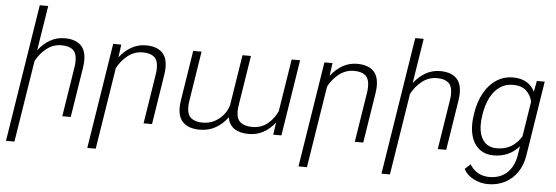

<svg xmlns="http://www.w3.org/2000/svg" viewBox="-56 -932 3840 1326"><g transform="rotate(5 1863.5 -269.5)"><path d="M168 -363.3 78.1 203.1H19.5L170.4 -750H229L179.7 -439Q215.8 -485.8 261.7 -512Q307.6 -538.1 362.3 -538.1Q432.6 -538.1 471.2 -504.2Q509.8 -470.2 509.8 -397.9Q509.8 -374.5 505.4 -346.7L450.7 0H392.1L446.8 -346.7Q450.2 -368.7 450.2 -388.7Q450.2 -442.4 423.3 -465.1Q396.5 -487.8 344.7 -487.8Q287.1 -487.8 241.5 -452.1Q195.8 -416.5 168 -363.3Z M731.4 -363.3 641.6 203.1H583L698.7 -528.3H754.9L742.7 -439Q778.8 -485.8 825 -512Q871.1 -538.1 925.8 -538.1Q996.1 -538.1 1034.7 -504.2Q1073.2 -470.2 1073.2 -397.9Q1073.2 -374.5 1068.8 -346.7L1014.2 0H955.6L1010.3 -346.7Q1013.7 -368.7 1013.7 -388.7Q1013.7 -442.4 986.8 -465.1Q960 -487.8 908.2 -487.8Q850.6 -487.8 804.9 -452.1Q759.3 -416.5 731.4 -363.3Z M1878.4 -165 1936 -528.3H1994.6L1911.1 0H1854.5L1866.7 -85.9Q1793.5 9.8 1685.1 9.8Q1622.1 9.8 1584.2 -16.1Q1546.4 -42 1538.1 -92.8Q1503.9 -45.4 1455.3 -17.8Q1406.7 9.8 1346.2 9.8Q1272.9 9.8 1233.6 -24.7Q1194.3 -59.1 1194.3 -131.3Q1194.3 -154.8 1198.7 -181.6L1253.4 -528.3H1311.5L1256.8 -181.2Q1253.4 -160.2 1253.4 -139.6Q1253.4 -85.9 1281.5 -63.2Q1309.6 -40.5 1361.3 -40.5Q1408.2 -40.5 1446 -61.3Q1483.9 -82 1507.8 -113.8Q1531.7 -145.5 1540 -178.7L1595.2 -528.3H1653.8L1598.6 -178.7Q1595.2 -158.7 1595.2 -139.6Q1595.2 -86.4 1623.8 -63.5Q1652.3 -40.5 1705.1 -40.5Q1766.6 -40.5 1810.3 -75.9Q1854 -111.3 1878.4 -165Z M2195.8 -363.3 2106 203.1H2047.4L2163.1 -528.3H2219.2L2207 -439Q2243.2 -485.8 2289.3 -512Q2335.4 -538.1 2390.1 -538.1Q2460.4 -538.1 2499 -504.2Q2537.6 -470.2 2537.6 -397.9Q2537.6 -374.5 2533.2 -346.7L2478.5 0H2419.9L2474.6 -346.7Q2478 -368.7 2478 -388.7Q2478 -442.4 2451.2 -465.1Q2424.3 -487.8 2372.6 -487.8Q2314.9 -487.8 2269.3 -452.1Q2223.6 -416.5 2195.8 -363.3Z M2771 -363.3 2681.2 203.1H2622.6L2773.4 -750H2832L2782.7 -439Q2818.8 -485.8 2864.7 -512Q2910.6 -538.1 2965.3 -538.1Q3035.6 -538.1 3074.2 -504.2Q3112.8 -470.2 3112.8 -397.9Q3112.8 -374.5 3108.4 -346.7L3053.7 0H2995.1L3049.8 -346.7Q3053.2 -368.7 3053.2 -388.7Q3053.2 -442.4 3026.4 -465.1Q2999.5 -487.8 2947.8 -487.8Q2890.1 -487.8 2844.5 -452.1Q2798.8 -416.5 2771 -363.3Z M3191.9 120.6 3230 85Q3279.3 161.1 3366.2 161.1Q3440.9 161.1 3488.8 116.7Q3536.6 72.3 3549.3 -7.3L3559.1 -68.8Q3490.2 9.8 3382.8 9.8Q3330.1 9.8 3292.7 -15.1Q3255.4 -40 3236.1 -85.2Q3216.8 -130.4 3216.8 -190.9Q3216.8 -217.3 3221.7 -252.9L3224.1 -269Q3236.8 -350.6 3271 -411.4Q3305.2 -472.2 3356.2 -505.1Q3407.2 -538.1 3470.2 -538.1Q3578.6 -538.1 3621.6 -452.6L3635.7 -528.3H3690.4L3608.4 -9.3Q3597.7 58.6 3563.7 108.2Q3529.8 157.7 3477.8 184.3Q3425.8 210.9 3361.8 210.9Q3309.6 210.9 3262.5 187.3Q3215.3 163.6 3191.9 120.6ZM3281.2 -258.8Q3275.9 -225.1 3275.9 -196.8Q3275.9 -125 3307.4 -83Q3338.9 -41 3401.9 -41Q3459 -41 3501 -67.1Q3543 -93.3 3570.3 -138.7L3608.9 -382.8Q3597.7 -429.2 3565.4 -458.3Q3533.2 -487.3 3473.6 -487.3Q3421.9 -487.3 3382.1 -459Q3342.3 -430.7 3317.6 -381.6Q3293 -332.5 3282.7 -269Z"/></g></svg>

Font: Mardoto Light
Style: Italic
Weight: 300
Italic angle: -12°
Designer: Christian Robertson, Vahan Hovhannisyan
Foundry: Google
Version: Version 1.000